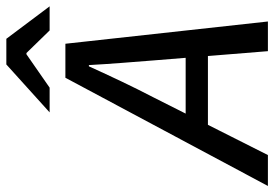

<svg xmlns="http://www.w3.org/2000/svg" viewBox="-206 -734 886 621"><g transform="rotate(-90 237.5 -423.0)"><path d="M-53 0 297 -655H407L479 0H383L353 -371Q349 -422 345 -473.5Q341 -525 338 -579H334Q309 -524 285 -473.5Q261 -423 234 -371L47 0ZM107 -194 125 -266H415L399 -194ZM185 -706 340 -846H423L528 -706H450L377 -781H373L265 -706Z"/></g></svg>

Font: Source Sans 3 ExtraLight Medium
Style: Italic
Weight: 500
Italic angle: -11°
Version: Version 3.052;hotconv 1.1.0;makeotfexe 2.6.0